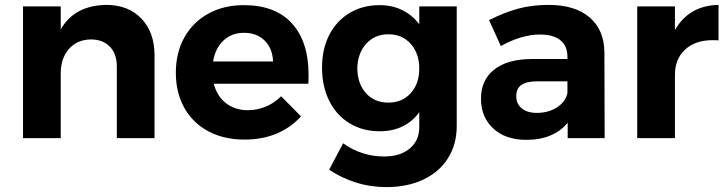

<svg xmlns="http://www.w3.org/2000/svg" viewBox="-20 -564 2964 784"><path d="M611 -338V0H457V-293Q457 -344 428.5 -373.5Q400 -403 351 -403Q294 -402 261 -363.5Q228 -325 228 -265V0H74V-538H228V-444Q284 -542 414 -544Q504 -544 557.5 -488Q611 -432 611 -338Z M1240 -259Q1240 -235 1239 -222H853Q866 -171 903 -142.5Q940 -114 992 -114Q1030 -114 1065 -128.5Q1100 -143 1128 -171L1209 -89Q1168 -43 1109.5 -18.5Q1051 6 979 6Q894 6 830.5 -28Q767 -62 732.5 -124Q698 -186 698 -267Q698 -349 733 -411.5Q768 -474 831 -508.5Q894 -543 975 -543Q1105 -543 1172.5 -468Q1240 -393 1240 -259ZM1095 -313Q1093 -366 1061 -398Q1029 -430 976 -430Q926 -430 892.5 -398.5Q859 -367 850 -313Z M1845 -538V-50Q1845 26 1809 82.5Q1773 139 1708 169.5Q1643 200 1558 200Q1492 200 1432.5 181Q1373 162 1324 129L1381 21Q1457 75 1548 75Q1614 75 1653 42.5Q1692 10 1692 -45V-106Q1665 -68 1624 -48Q1583 -28 1530 -28Q1461 -28 1407.5 -60.5Q1354 -93 1324.5 -152Q1295 -211 1295 -288Q1295 -364 1324.5 -421.5Q1354 -479 1407.5 -511Q1461 -543 1530 -543Q1582 -543 1623 -522.5Q1664 -502 1692 -465V-538ZM1692 -284Q1692 -346 1657 -385Q1622 -424 1566 -424Q1510 -424 1475 -385Q1440 -346 1439 -284Q1440 -222 1474.5 -183.5Q1509 -145 1566 -145Q1622 -145 1657 -183.5Q1692 -222 1692 -284Z M2298 0V-63Q2271 -29 2228 -11Q2185 7 2129 7Q2044 7 1994 -39.5Q1944 -86 1944 -161Q1944 -237 1997.5 -279.5Q2051 -322 2149 -323H2297V-333Q2297 -376 2268.5 -399.5Q2240 -423 2185 -423Q2110 -423 2025 -376L1977 -482Q2041 -514 2097 -529Q2153 -544 2220 -544Q2328 -544 2387.5 -493Q2447 -442 2448 -351L2449 0ZM2297 -184V-232H2176Q2131 -232 2109.5 -217.5Q2088 -203 2088 -171Q2088 -140 2110.5 -121.5Q2133 -103 2172 -103Q2220 -103 2255 -126Q2290 -149 2297 -184Z M2914 -544V-399Q2906 -400 2890 -400Q2819 -400 2777.5 -361.5Q2736 -323 2736 -259V0H2582V-538H2736V-441Q2764 -491 2809 -517Q2854 -543 2914 -544Z"/></svg>

Font: Montserrat SemiBold
Style: Regular
Weight: 600
Designer: Julieta Ulanovsky
Foundry: Julieta Ulanovsky
Version: Version 6.001